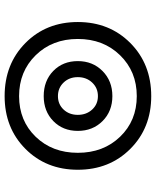

<svg xmlns="http://www.w3.org/2000/svg" viewBox="60 -690 689 850"><g transform="rotate(90 405.0 -265.5)"><path d="M406 59Q264 59 171 -33Q78 -125 78 -265Q78 -405 171 -497.5Q264 -590 406 -590Q547 -590 639.5 -497.5Q732 -405 732 -265Q732 -125 639.5 -33Q547 59 406 59ZM225 -78.5Q297 -5 406 -5Q515 -5 586 -78.5Q657 -152 657 -265Q657 -378 586 -452Q515 -526 406 -526Q297 -526 225 -452Q153 -378 153 -265Q153 -152 225 -78.5ZM406 -114Q338 -114 294.5 -156.5Q251 -199 251 -265Q251 -331 295 -374.5Q339 -418 406 -418Q473 -418 516.5 -374.5Q560 -331 560 -265Q560 -199 516.5 -156.5Q473 -114 406 -114ZM346 -202Q370 -177 406 -177Q442 -177 465.5 -202Q489 -227 489 -265Q489 -303 465.5 -328.5Q442 -354 406 -354Q370 -354 346 -328.5Q322 -303 322 -265Q322 -227 346 -202Z"/></g></svg>

Font: FiraGO Medium
Style: Regular
Weight: 500
Designer: bBox Type
Foundry: bBox Type GmbH
Version: Version 1.001;PS 001.001;hotconv 1.0.88;makeotf.lib2.5.64775